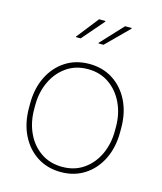

<svg xmlns="http://www.w3.org/2000/svg" viewBox="-115 -846 794 941"><g transform="rotate(15 282.0 -376.0)"><path d="M282.7 10.3Q213.9 10.3 161.6 -23.4Q109.4 -57.1 80.1 -116.7Q50.8 -176.3 50.8 -253.9V-274.4Q50.8 -352.1 80.1 -411.4Q109.4 -470.7 161.4 -504.4Q213.4 -538.1 281.7 -538.1Q350.6 -538.1 402.6 -504.4Q454.6 -470.7 483.9 -411.4Q513.2 -352.1 513.2 -274.4V-253.9Q513.2 -176.3 483.9 -116.7Q454.6 -57.1 402.6 -23.4Q350.6 10.3 282.7 10.3ZM282.7 -16.1Q344.7 -16.1 390.6 -48.1Q436.5 -80.1 461.7 -134Q486.8 -188 486.8 -253.9V-274.4Q486.8 -339.4 461.4 -393.3Q436 -447.3 389.9 -479.5Q343.8 -511.7 281.7 -511.7Q219.7 -511.7 173.6 -479.5Q127.4 -447.3 102.3 -393.3Q77.1 -339.4 77.1 -274.4V-253.9Q77.1 -187.5 102.3 -133.5Q127.4 -79.6 173.6 -47.9Q219.7 -16.1 282.7 -16.1ZM298.8 -646.5 297.9 -649.4 402.3 -761.7H435.5L436.5 -758.8L323.7 -646.5ZM184.1 -647.9 183.1 -650.4 270.5 -761.7H301.8L303.2 -758.8L207.5 -647.9Z"/></g></svg>

Font: Roboto Slab LO Thin
Style: Regular
Weight: 250
Designer: Google
Version: Version 2.00;September 28, 2018;FontCreator 11.5.0.2427 64-b